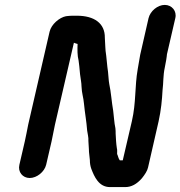

<svg xmlns="http://www.w3.org/2000/svg" viewBox="-20 -702 735 782"><path d="M168 -31 190 -126C194 -145 199 -172 204 -195L281 -528C287 -526 290 -524 296 -523C295 -500 295 -475 300 -456L303 -432C304 -420 305 -409 306 -400L310 -372C311 -365 312 -357 312 -350C313 -322 320 -305 322 -280C326 -239 332 -210 335 -170C337 -155 341 -143 340 -128L342 -95C342 -79 345 -65 346 -50C346 -37 348 -25 352 -14C364 17 382 60 428 60H490C515 60 537 48 558 24C570 9 580 -6 583 -20L626 -208C636 -253 640 -296 642 -334C646 -365 644 -394 651 -426L657 -458C658 -467 660 -475 660 -481L694 -628C701 -657 680 -682 651 -682C622 -682 592 -657 585 -628L551 -479C548 -463 544 -438 541 -421C528 -347 535 -286 517 -208L480 -49H468C462 -57 462 -63 458 -73C457 -73 457 -73 457 -74C457 -84 458 -92 456 -98C453 -117 452 -138 451 -158C451 -165 451 -172 450 -180C445 -202 444 -230 441 -251C435 -284 432 -329 425 -360C422 -376 422 -393 420 -409C416 -434 414 -470 410 -495L409 -510C408 -519 408 -539 407 -548C408 -607 364 -638 293 -638H275C266 -638 258 -637 249 -636C222 -631 189 -603 182 -573L95 -195C90 -172 86 -146 81 -126L59 -31C52 -2 72 23 101 23C130 23 161 -2 168 -31Z"/></svg>

Font: Electronic
Style: ExHvIt
Weight: 900
Version: Version 1.011